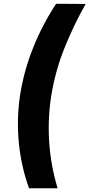

<svg xmlns="http://www.w3.org/2000/svg" viewBox="-20 -800 475 1020"><path d="M278 -780Q205 -669 155.5 -545Q106 -421 86 -290Q68 -166 80 -42Q92 82 134 200H286Q250 81 241.5 -43Q233 -167 252 -290Q273 -421 322 -543.5Q371 -666 435 -779Z"/></svg>

Font: Jost* 800 Heavy Italic
Style: Italic
Weight: 800
Italic angle: -10°
Version: Version 3.200; ttfautohint (v0.97) -l 8 -r 50 -G 200 -x 14 -